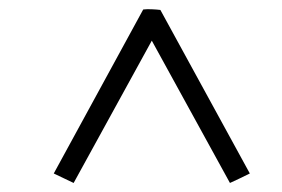

<svg xmlns="http://www.w3.org/2000/svg" viewBox="-20 -732 624 425"><path d="M99 -348 297 -711Q305 -712 316 -711.5Q327 -711 335 -710L533 -348Q523 -343 511.5 -337.5Q500 -332 489 -327L316 -642L143 -327Q133 -332 121 -337.5Q109 -343 99 -348Z"/></svg>

Font: Tiro Gurmukhi
Style: Italic
Weight: 400
Italic angle: -11°
Designer: Gurmukhi: John Hudson & Fiona Ross, assisted by Paul Hanslow. Latin: John Hudson with Paul Hanslow, assisted by Kaja Soj
Foundry: Tiro Typeworks Ltd.
Version: Version 1.52